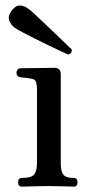

<svg xmlns="http://www.w3.org/2000/svg" viewBox="-20 -691 337 711"><path d="M61 0Q47 0 47 -16Q47 -32 61 -32Q96 -32 106.5 -45Q117 -58 117 -87V-356Q117 -382 112 -390.5Q107 -399 93 -400Q86 -402 73 -403Q60 -404 54 -405Q41 -408 41 -422Q41 -428 45 -433Q49 -438 55 -438Q58 -438 75.5 -438.5Q93 -439 115.5 -439Q138 -439 157 -439.5Q176 -440 181 -440Q205 -440 205 -416V-87Q205 -58 214 -45Q223 -32 253 -32Q267 -32 267 -16Q267 0 253 0Q243 0 214 -1Q185 -2 161 -2Q145 -2 124 -1.5Q103 -1 85.5 -0.5Q68 0 61 0ZM232 -489Q228 -491 209.5 -499.5Q191 -508 164 -521Q137 -534 110 -547.5Q83 -561 62.5 -572Q42 -583 35 -588Q21 -598 14.5 -614Q8 -630 22 -650Q37 -671 53.5 -670.5Q70 -670 84 -659Q91 -655 108 -639Q125 -623 147.5 -602Q170 -581 191 -560.5Q212 -540 227 -525.5Q242 -511 245 -509Q247 -502 243.5 -496Q240 -490 232 -489Z"/></svg>

Font: Zen Old Mincho Medium
Style: Regular
Weight: 500
Designer: Yoshimichi Ohira
Foundry: Positype
Version: Version 1.500